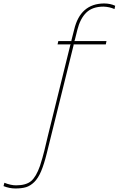

<svg xmlns="http://www.w3.org/2000/svg" viewBox="-238 -865 680 1100"><path d="M372.1 -629.9 368.2 -610.8H183.1L184.1 -607.9L29.8 14.2Q14.2 77.1 -2.7 116.7Q-19.5 156.2 -41.7 178Q-64 199.7 -88.6 207.3Q-113.3 214.8 -149.9 214.8Q-183.6 214.8 -217.8 201.2L-212.9 182.1Q-176.3 196.8 -146 196.8Q-88.9 196.8 -59.8 172.4Q-30.8 147.9 -8.8 85Q6.8 36.1 16.1 -2Q18.6 -11.7 36.1 -85.9L165 -607.9L168 -610.8H91.8L96.2 -629.9H171.9L170.9 -632.8L187 -695.8Q222.2 -843.8 357.9 -845.2Q393.6 -845.2 421.9 -832L418 -813Q390.1 -825.7 355 -827.1Q291.5 -827.1 256.3 -792.7Q221.2 -758.3 205.1 -693.8L189.9 -632.8L187 -629.9Z"/></svg>

Font: Sinkin Sans 100 Thin Italic
Style: Regular
Weight: 100
Italic angle: -112°
Designer: Keith Bates
Foundry: K-Type
Version: Sinkin Sans (version 1.0)  by Keith Bates   •   © 2014   www